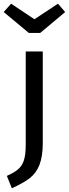

<svg xmlns="http://www.w3.org/2000/svg" viewBox="-46 -805 372 1037"><path d="M140 -701 14 -785 -26 -740 110 -627H171L306 -740L267 -785ZM185 -527H93V-26C93 11 90 40 83 61C69 103 43 121 -9 145L18 212C59 193 92 175 115 157C161 120 185 65 185 -32Z"/></svg>

Font: Fira Sans
Style: Regular
Weight: 400
Designer: Carrois Corporate & Edenspiekermann AG
Foundry: Carrois Corporate GbR & Edenspiekermann AG
Version: Version 4.203